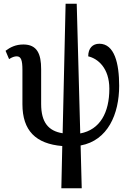

<svg xmlns="http://www.w3.org/2000/svg" viewBox="-20 -780 713 1036"><path d="M311 236H421L415 5C562 -22 623 -165 623 -317C623 -437 598 -544 516 -544C480 -544 456 -520 456 -476C508 -464 570 -413 570 -301C570 -173 520 -80 413 -60L394 -760H334L318 -61C241 -73 202 -120 202 -219V-407C202 -488 181 -540 106 -540C65 -540 35 -525 10 -506L29 -461C44 -471 58 -476 70 -476C93 -476 101 -457 101 -402V-218C101 -75 173 -4 316 8Z"/></svg>

Font: Noto Serif Condensed Medium
Style: Regular
Weight: 500
Width: 3
Designer: Monotype Design Team
Foundry: Monotype Imaging Inc.
Version: Version 2.015